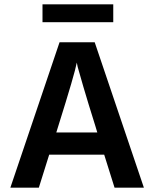

<svg xmlns="http://www.w3.org/2000/svg" viewBox="-20 -870 714 890"><path d="M250 -285 241 -256H431L422 -286Q388 -394 366.5 -467.5Q345 -541 340 -560L336 -580Q327 -530 250 -285ZM160 0H28L256 -674H419L647 0H511L463 -153H208ZM505 -767H177V-850H505Z"/></svg>

Font: Hind Madurai SemiBold
Style: Regular
Weight: 600
Designer: Jyotish Sonowal
Foundry: Indian Type Foundry
Version: Version 1.001;PS 1.0;hotconv 1.0.86;makeotf.lib2.5.63406; tt